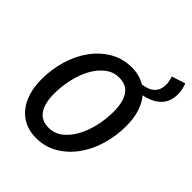

<svg xmlns="http://www.w3.org/2000/svg" viewBox="-226 -956 1105 1105"><g transform="rotate(45 326.5 -403.0)"><path d="M252 12Q202 12 162 -6.5Q122 -25 94 -59Q66 -93 51 -141.5Q36 -190 36 -250Q36 -331 58.5 -406.5Q81 -482 123 -539.5Q165 -597 224 -631.5Q283 -666 356 -666Q419 -666 465 -637Q566 -649 566 -736Q566 -747 563 -762Q560 -777 555 -791L638 -818Q653 -780 653 -746Q653 -682 616 -645.5Q579 -609 513 -596Q572 -525 572 -404Q572 -323 549.5 -247.5Q527 -172 485 -114.5Q443 -57 384 -22.5Q325 12 252 12ZM263 -81Q309 -81 345.5 -109Q382 -137 408 -183.5Q434 -230 448 -289.5Q462 -349 462 -412Q462 -489 434 -531Q406 -573 346 -573Q300 -573 263 -545Q226 -517 200 -470.5Q174 -424 160 -364.5Q146 -305 146 -242Q146 -165 174.5 -123Q203 -81 263 -81Z"/></g></svg>

Font: Source Code Pro Semibold
Style: Italic
Weight: 600
Italic angle: -11°
Monospace: yes
Designer: Paul D. Hunt, Teo Tuominen
Foundry: Adobe Systems Incorporated
Version: Version 1.050;PS 1.000;hotconv 16.6.51;makeotf.lib2.5.65220